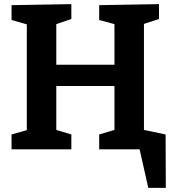

<svg xmlns="http://www.w3.org/2000/svg" viewBox="-20 -724 843 931"><path d="M783 -72 784 187H699L657 0H461V-72L535 -94V-307H253V-94L326 -72V0H36V-72L110 -93V-606L36 -627V-699L326 -704V-632L253 -607V-410H535V-607L461 -627V-699L751 -704V-632L678 -608V-94Z"/></svg>

Font: Bitter Pro
Style: Bold
Weight: 700
Designer: Sol Matas, and Bitter project Authors
Foundry: Sol Matas
Version: Version 1.010